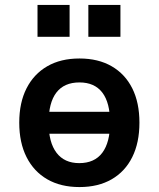

<svg xmlns="http://www.w3.org/2000/svg" viewBox="-20 -748 643 778"><path d="M302 10Q226 10 171.5 -21.5Q117 -53 87.5 -111.5Q58 -170 58 -251Q58 -332 87.5 -390Q117 -448 171.5 -479.5Q226 -511 302 -511Q378 -511 432.5 -479.5Q487 -448 516 -390Q545 -332 545 -251Q545 -170 516 -111.5Q487 -53 432.5 -21.5Q378 10 302 10ZM301 -87Q363 -87 394.5 -129Q426 -171 426 -251Q426 -332 394.5 -373Q363 -414 302 -414Q240 -414 208.5 -373Q177 -332 177 -251Q177 -171 209 -129Q241 -87 301 -87ZM140 -206V-295H464V-206ZM338 -599V-728H468V-599ZM132 -599V-728H262V-599Z"/></svg>

Font: Nunito Sans 7pt SemiCondensed
Style: Bold
Weight: 700
Width: 4
Designer: Vernon Adams
Foundry: Vernon Adams
Version: Version 3.101;gftools[0.9.27]